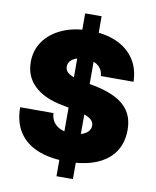

<svg xmlns="http://www.w3.org/2000/svg" viewBox="-99 -906 879 1084"><g transform="rotate(10 340.5 -364.0)"><path d="M300.3 103V-830.6H394.5V103ZM343.8 11.2Q244.1 11.2 174.3 -17.8Q104.5 -46.9 67.6 -104.2Q30.8 -161.6 30.8 -245.1H221.7Q223.1 -214.8 238.3 -193.6Q253.4 -172.4 280.5 -160.9Q307.6 -149.4 344.7 -149.4Q377 -149.4 400.4 -157.5Q423.8 -165.5 436.5 -179.9Q449.2 -194.3 449.2 -212.9Q449.2 -230.5 437 -243.4Q424.8 -256.3 399.2 -266.1Q373.5 -275.9 332.5 -284.2L259.8 -298.3Q156.7 -318.4 101.1 -371.6Q45.4 -424.8 45.4 -506.8Q45.4 -576.2 83 -628.2Q120.6 -680.2 187.3 -709.5Q253.9 -738.8 341.8 -738.8Q432.1 -738.8 497.3 -709.7Q562.5 -680.7 598.4 -626.7Q634.3 -572.8 636.2 -497.6H449.2Q445.8 -535.2 418.5 -556.6Q391.1 -578.1 345.2 -578.1Q316.4 -578.1 294.9 -570.3Q273.4 -562.5 261.7 -548.8Q250 -535.2 250 -517.1Q250 -500 261 -487.5Q272 -475.1 295.4 -465.8Q318.8 -456.5 356 -449.7L414.6 -438.5Q476.6 -426.8 521.2 -408Q565.9 -389.2 594.5 -362.8Q623 -336.4 636.7 -302Q650.4 -267.6 650.4 -224.6Q650.4 -149.4 614.3 -96.7Q578.1 -43.9 509.5 -16.4Q440.9 11.2 343.8 11.2Z"/></g></svg>

Font: Inter 28pt Black
Style: Regular
Weight: 900
Designer: Rasmus Andersson
Foundry: rsms
Version: Version 4.001;git-66647c0bb